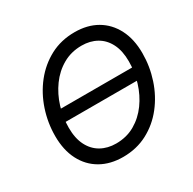

<svg xmlns="http://www.w3.org/2000/svg" viewBox="-163 -905 1089 1083"><g transform="rotate(-30 381.5 -363.5)"><path d="M644 -402.3 642.6 -324.2H142.6L144 -402.3ZM340.8 9.8Q257.8 9.8 196 -25.6Q134.3 -61 100.3 -127Q66.4 -192.9 66.4 -283.7Q66.4 -370.1 93.5 -451.4Q120.6 -532.7 171.6 -597.2Q222.7 -661.6 293.9 -699.5Q365.2 -737.3 453.6 -737.3Q536.6 -737.3 597.7 -701.9Q658.7 -666.5 692.6 -600.8Q726.6 -535.2 726.6 -443.8Q726.6 -357.4 699.7 -276.1Q672.9 -194.8 622.1 -130.1Q571.3 -65.4 500 -27.8Q428.7 9.8 340.8 9.8ZM344.2 -75.7Q412.6 -75.7 466.8 -106.9Q521 -138.2 559.1 -190.7Q597.2 -243.2 617.2 -308.6Q637.2 -374 637.2 -441.9Q637.2 -510.7 613.3 -557.6Q589.4 -604.5 547.1 -628.2Q504.9 -651.9 450.2 -651.9Q381.8 -651.9 327.4 -620.6Q272.9 -589.4 234.6 -536.6Q196.3 -483.9 176.3 -418.9Q156.2 -354 156.2 -286.1Q156.2 -217.3 180.2 -170.4Q204.1 -123.5 246.6 -99.6Q289.1 -75.7 344.2 -75.7Z"/></g></svg>

Font: Inter 16pt
Style: Italic
Weight: 400
Italic angle: -9.3988°
Version: Version 4.001;git-66647c0bb